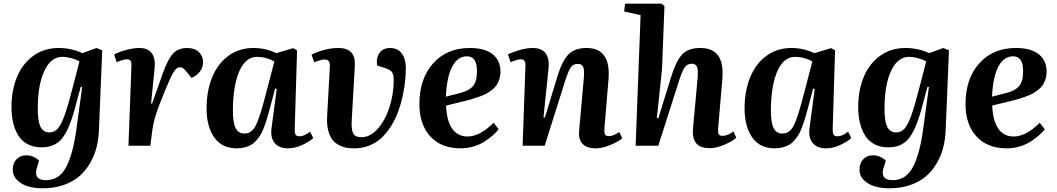

<svg xmlns="http://www.w3.org/2000/svg" viewBox="-20 -787 5708 1037"><path d="M393.1 -91.8 423.8 -316.9 416 -317.9 381.8 -191.9Q352.5 -85 314 -38.1Q275.4 8.8 205.1 8.8Q161.6 8.8 129.4 -8.3Q97.2 -25.4 78.6 -55.9Q60.1 -86.4 51 -124.5Q42 -162.6 42 -209Q42 -300.8 72.5 -373Q103 -445.3 161.4 -486.6Q219.7 -527.8 296.9 -527.8Q364.3 -527.8 425.8 -500L501 -527.8L532.2 -515.1L514.2 -81.1Q512.2 -33.2 501 10.5Q489.7 54.2 466.1 94.7Q442.4 135.3 408.4 164.8Q374.5 194.3 323.7 212.2Q272.9 230 210.9 230Q169.9 230 135 220.7Q100.1 211.4 74.5 187.5Q48.8 163.6 48.8 127.9Q48.8 94.7 69.3 73.2Q89.8 51.8 122.1 51.8Q141.1 51.8 160.4 59.8Q179.7 67.9 190.9 81.1L182.1 109.9Q168.5 145.5 179.2 165.8Q189.9 186 229 186Q298.8 186 336.4 117.2Q374 48.3 393.1 -91.8ZM248 -71.8Q273.9 -71.8 292.2 -92.5Q310.5 -113.3 329.1 -164.6Q347.7 -215.8 373 -315.9L409.2 -455.1Q390.1 -466.3 364.3 -473.1Q338.4 -480 316.9 -480Q255.4 -480 220.2 -405.5Q185.1 -331.1 184.1 -208Q183.1 -136.7 197.8 -104.2Q212.4 -71.8 248 -71.8Z M673.8 0 689.9 -429.2Q690.9 -448.2 685.8 -457.5Q680.7 -466.8 666 -466.8Q647.5 -466.8 609.9 -451.2L596.7 -493.2Q625 -507.8 663.8 -517.8Q702.6 -527.8 732.9 -527.8Q779.3 -527.8 800 -499Q820.8 -470.2 814.9 -418L795.9 -228H801.8L859.9 -393.1Q886.2 -466.3 914.1 -497.1Q941.9 -527.8 990.7 -527.8Q1030.8 -527.8 1053.7 -506.1Q1076.7 -484.4 1076.7 -452.1Q1076.7 -424.3 1060.8 -401.9Q1044.9 -379.4 1014.6 -366.2L989.7 -397Q977.5 -412.1 969.5 -418Q961.4 -423.8 951.7 -423.8Q935.5 -423.8 921.1 -403.3Q906.7 -382.8 877.9 -314Q835.4 -210.9 822 -168Q808.6 -125 801.8 -77.1L792 0Z M1584.5 -515.1 1571.8 -94.2Q1570.8 -70.3 1575.9 -60.5Q1581.1 -50.8 1597.7 -50.8Q1623.5 -50.8 1654.8 -76.2L1671.9 -41Q1650.4 -21.5 1611.6 -3.7Q1572.8 14.2 1535.6 14.2Q1487.8 14.2 1463.6 -14.6Q1439.5 -43.5 1446.8 -97.2L1474.6 -307.1L1465.8 -308.1L1433.6 -187Q1425.8 -159.2 1419.9 -139.9Q1414.1 -120.6 1405.3 -97.7Q1396.5 -74.7 1387.5 -59.8Q1378.4 -44.9 1365.5 -29.5Q1352.5 -14.2 1337.4 -5.4Q1322.3 3.4 1302.5 8.8Q1282.7 14.2 1258.8 14.2Q1178.2 14.2 1137 -44.9Q1095.7 -104 1095.7 -201.2Q1095.7 -295.4 1125.7 -369.1Q1155.8 -442.9 1213.6 -485.4Q1271.5 -527.8 1348.6 -527.8Q1413.6 -527.8 1472.7 -500L1563.5 -526.9ZM1299.8 -65.9Q1315.9 -65.9 1327.6 -72Q1339.4 -78.1 1349.9 -90.8Q1360.4 -103.5 1370.6 -129.9Q1380.9 -156.2 1391.1 -189.7Q1401.4 -223.1 1415.5 -277.8L1461.9 -455.1Q1416.5 -480 1369.6 -480Q1306.6 -480 1272.9 -403.3Q1239.3 -326.7 1237.8 -196.8Q1237.3 -127 1252 -96.4Q1266.6 -65.9 1299.8 -65.9Z M2086.4 -527.8Q2127.9 -527.8 2149.9 -498.3Q2171.9 -468.8 2171.9 -419.9Q2171.9 -384.3 2167.7 -345.9Q2163.6 -307.6 2154.1 -264.9Q2144.5 -222.2 2129.9 -182.6Q2115.2 -143.1 2092.8 -106.9Q2070.3 -70.8 2042.7 -44.2Q2015.1 -17.6 1976.8 -1.7Q1938.5 14.2 1894.5 14.2Q1871.6 14.2 1852.3 11Q1833 7.8 1811.5 -2.9Q1790 -13.7 1775.9 -31.5Q1761.7 -49.3 1753.2 -80.6Q1744.6 -111.8 1746.6 -153.8L1761.7 -430.2Q1763.2 -477.5 1710.4 -461.9L1676.8 -451.2L1662.6 -492.2Q1738.3 -527.8 1807.6 -527.8Q1902.8 -527.8 1896.5 -431.2L1879.9 -141.1Q1876.5 -90.3 1886.7 -68.1Q1897 -45.9 1932.6 -45.9Q1979.5 -45.9 2019.8 -91.3Q2060.1 -136.7 2082.8 -205.8Q2105.5 -274.9 2106.4 -347.2Q2106.9 -384.3 2096.9 -397.5Q2086.9 -410.6 2061.5 -418.9L2016.6 -433.1Q2011.2 -476.1 2030.3 -502Q2049.3 -527.8 2086.4 -527.8Z M2517.1 -527.8Q2598.6 -527.8 2640.9 -493.9Q2683.1 -460 2683.1 -400.9Q2683.1 -378.9 2677.5 -360.6Q2671.9 -342.3 2662.8 -328.4Q2653.8 -314.5 2638.4 -302.5Q2623 -290.5 2608.4 -282.2Q2593.8 -273.9 2571.8 -265.9Q2549.8 -257.8 2532.2 -252.7Q2514.6 -247.6 2489.3 -241.2L2389.2 -216.8Q2392.6 -134.8 2422.1 -92.3Q2451.7 -49.8 2504.9 -49.8Q2571.8 -49.8 2646 -124L2673.3 -88.9Q2659.7 -71.8 2641.4 -55.7Q2623 -39.6 2597.2 -22.7Q2571.3 -5.9 2537.6 4.2Q2503.9 14.2 2468.3 14.2Q2362.8 14.2 2304 -50.3Q2245.1 -114.7 2245.1 -225.1Q2245.1 -361.8 2319.3 -444.8Q2393.6 -527.8 2517.1 -527.8ZM2556.2 -402.8Q2556.2 -482.9 2502 -482.9Q2452.1 -482.9 2422.6 -427.5Q2393.1 -372.1 2388.2 -265.1L2463.9 -284.2Q2513.2 -296.9 2534.7 -322Q2556.2 -347.2 2556.2 -402.8Z M3324.7 -74.2 3340.8 -40Q3317.9 -21 3275.1 -3.4Q3232.4 14.2 3197.8 14.2Q3148.9 14.2 3126.2 -10.3Q3103.5 -34.7 3107.9 -81.1L3133.8 -372.1Q3136.7 -411.6 3129.2 -426.8Q3121.6 -441.9 3100.6 -441.9Q3074.7 -441.9 3061.8 -422.1Q3048.8 -402.3 3029.8 -341.8L2921.9 0H2802.7L2817.9 -430.2Q2818.8 -449.2 2813.2 -458Q2807.6 -466.8 2793 -466.8Q2775.9 -466.8 2737.8 -451.2L2723.6 -493.2Q2743.2 -503.9 2783.4 -515.9Q2823.7 -527.8 2856.9 -527.8Q2904.3 -527.8 2926 -500.5Q2947.8 -473.1 2942.9 -419.9L2915.5 -153.8L2922.9 -151.9L2991.7 -377.9Q3016.1 -457.5 3049.8 -492.7Q3083.5 -527.8 3147.9 -527.8Q3280.3 -527.8 3266.6 -358.9L3244.6 -94.2Q3243.2 -70.3 3247.6 -61Q3252 -51.8 3268.6 -51.8Q3293.5 -51.8 3324.7 -74.2Z M3940.9 -77.1 3957 -43Q3934.1 -22.9 3891.4 -4.9Q3848.6 13.2 3815.9 13.2Q3759.8 13.2 3739.3 -14.4Q3718.8 -42 3722.7 -90.8L3748 -367.2Q3751.5 -409.7 3744.4 -426.3Q3737.3 -442.9 3715.8 -442.9Q3690.9 -442.9 3676.8 -421.6Q3662.6 -400.4 3644 -339.8L3535.6 0H3413.1L3439.9 -705.1L3351.1 -725.1L3356 -767.1H3553.7L3568.8 -753.9L3555.7 -416L3527.8 -149.9L3535.6 -147.9L3604 -369.1Q3630.9 -457 3663.8 -492.4Q3696.8 -527.8 3761.7 -527.8Q3830.6 -527.8 3859.9 -485.1Q3889.2 -442.4 3880.9 -354L3858.9 -96.2Q3856.4 -72.8 3861.3 -63Q3866.2 -53.2 3881.8 -53.2Q3910.6 -53.2 3940.9 -77.1Z M4490.2 -515.1 4477.5 -94.2Q4476.6 -70.3 4481.7 -60.5Q4486.8 -50.8 4503.4 -50.8Q4529.3 -50.8 4560.5 -76.2L4577.6 -41Q4556.2 -21.5 4517.3 -3.7Q4478.5 14.2 4441.4 14.2Q4393.6 14.2 4369.4 -14.6Q4345.2 -43.5 4352.5 -97.2L4380.4 -307.1L4371.6 -308.1L4339.4 -187Q4331.5 -159.2 4325.7 -139.9Q4319.8 -120.6 4311 -97.7Q4302.2 -74.7 4293.2 -59.8Q4284.2 -44.9 4271.2 -29.5Q4258.3 -14.2 4243.2 -5.4Q4228 3.4 4208.3 8.8Q4188.5 14.2 4164.6 14.2Q4084 14.2 4042.7 -44.9Q4001.5 -104 4001.5 -201.2Q4001.5 -295.4 4031.5 -369.1Q4061.5 -442.9 4119.4 -485.4Q4177.2 -527.8 4254.4 -527.8Q4319.3 -527.8 4378.4 -500L4469.2 -526.9ZM4205.6 -65.9Q4221.7 -65.9 4233.4 -72Q4245.1 -78.1 4255.6 -90.8Q4266.1 -103.5 4276.4 -129.9Q4286.6 -156.2 4296.9 -189.7Q4307.1 -223.1 4321.3 -277.8L4367.7 -455.1Q4322.3 -480 4275.4 -480Q4212.4 -480 4178.7 -403.3Q4145 -326.7 4143.6 -196.8Q4143.1 -127 4157.7 -96.4Q4172.4 -65.9 4205.6 -65.9Z M4966.3 -91.8 4997.1 -316.9 4989.3 -317.9 4955.1 -191.9Q4925.8 -85 4887.2 -38.1Q4848.6 8.8 4778.3 8.8Q4734.9 8.8 4702.6 -8.3Q4670.4 -25.4 4651.9 -55.9Q4633.3 -86.4 4624.3 -124.5Q4615.2 -162.6 4615.2 -209Q4615.2 -300.8 4645.8 -373Q4676.3 -445.3 4734.6 -486.6Q4793 -527.8 4870.1 -527.8Q4937.5 -527.8 4999 -500L5074.2 -527.8L5105.5 -515.1L5087.4 -81.1Q5085.4 -33.2 5074.2 10.5Q5063 54.2 5039.3 94.7Q5015.6 135.3 4981.7 164.8Q4947.8 194.3 4897 212.2Q4846.2 230 4784.2 230Q4743.2 230 4708.3 220.7Q4673.3 211.4 4647.7 187.5Q4622.1 163.6 4622.1 127.9Q4622.1 94.7 4642.6 73.2Q4663.1 51.8 4695.3 51.8Q4714.4 51.8 4733.6 59.8Q4752.9 67.9 4764.2 81.1L4755.4 109.9Q4741.7 145.5 4752.4 165.8Q4763.2 186 4802.2 186Q4872.1 186 4909.7 117.2Q4947.3 48.3 4966.3 -91.8ZM4821.3 -71.8Q4847.2 -71.8 4865.5 -92.5Q4883.8 -113.3 4902.3 -164.6Q4920.9 -215.8 4946.3 -315.9L4982.4 -455.1Q4963.4 -466.3 4937.5 -473.1Q4911.6 -480 4890.1 -480Q4828.6 -480 4793.5 -405.5Q4758.3 -331.1 4757.3 -208Q4756.3 -136.7 4771 -104.2Q4785.6 -71.8 4821.3 -71.8Z M5466.8 -527.8Q5548.3 -527.8 5590.6 -493.9Q5632.8 -460 5632.8 -400.9Q5632.8 -378.9 5627.2 -360.6Q5621.6 -342.3 5612.5 -328.4Q5603.5 -314.5 5588.1 -302.5Q5572.8 -290.5 5558.1 -282.2Q5543.5 -273.9 5521.5 -265.9Q5499.5 -257.8 5481.9 -252.7Q5464.4 -247.6 5439 -241.2L5338.9 -216.8Q5342.3 -134.8 5371.8 -92.3Q5401.4 -49.8 5454.6 -49.8Q5521.5 -49.8 5595.7 -124L5623 -88.9Q5609.4 -71.8 5591.1 -55.7Q5572.8 -39.6 5546.9 -22.7Q5521 -5.9 5487.3 4.2Q5453.6 14.2 5418 14.2Q5312.5 14.2 5253.7 -50.3Q5194.8 -114.7 5194.8 -225.1Q5194.8 -361.8 5269 -444.8Q5343.3 -527.8 5466.8 -527.8ZM5505.9 -402.8Q5505.9 -482.9 5451.7 -482.9Q5401.9 -482.9 5372.3 -427.5Q5342.8 -372.1 5337.9 -265.1L5413.6 -284.2Q5462.9 -296.9 5484.4 -322Q5505.9 -347.2 5505.9 -402.8Z"/></svg>

Font: Literata SemiBold
Style: Italic
Weight: 650
Italic angle: -2.39999°
Designer: Latin by Veronika Burian and Jose Scaglione. Greek by Irene Vlachou. Cyrillic by Vera Evstafieva
Foundry: TypeTogether
Version: Version 3.021